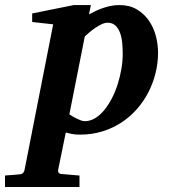

<svg xmlns="http://www.w3.org/2000/svg" viewBox="-116 -520 677 759"><path d="M369.1 -307.1Q369.1 -328.1 367.2 -349.9Q365.2 -371.6 358.9 -389.4Q352.5 -407.2 340.6 -418.7Q328.6 -430.2 309.1 -430.2Q298.3 -430.2 285.9 -424.3Q273.4 -418.5 261 -409.9Q248.5 -401.4 237.5 -392.1Q226.6 -382.8 219.2 -376L158.2 -67.9Q164.1 -64 171.9 -59.3Q179.7 -54.7 188 -50.8Q196.3 -46.9 204.3 -43.9Q212.4 -41 219.2 -41Q240.2 -41 259.5 -52.5Q278.8 -64 295.4 -84Q312 -104 325.7 -130.1Q339.4 -156.2 348.9 -186Q358.4 -215.8 363.8 -246.8Q369.1 -277.8 369.1 -307.1ZM508.8 -311Q508.8 -271 499 -231.4Q489.3 -191.9 470.9 -156Q452.6 -120.1 425.8 -89.4Q398.9 -58.6 364.7 -36.1Q330.6 -13.7 289.1 -0.7Q247.6 12.2 200.2 12.2Q181.6 12.2 167.7 9.5Q153.8 6.8 144 3.9L113.8 151.9Q112.3 158.7 116.5 163.3Q120.6 168 128.9 168Q135.7 168.5 146 169.4Q154.8 170.4 167.7 171.4Q180.7 172.4 198.2 173.8V219.2H-96.2V173.8Q-88.4 172.9 -77.9 172.4Q-67.4 171.9 -58.1 170.9Q-47.4 169.9 -36.1 168.9Q-28.3 168 -24.4 163.3Q-20.5 158.7 -19 151.9L94.2 -423.8L11.2 -433.1V-466.8L175.8 -500H243.2L235.8 -462.9Q243.7 -467.3 256.1 -473.6Q268.6 -480 284.2 -485.8Q299.8 -491.7 317.9 -495.8Q335.9 -500 356 -500Q395.5 -500 424.3 -483.2Q453.1 -466.3 471.9 -439.5Q490.7 -412.6 499.8 -378.9Q508.8 -345.2 508.8 -311Z"/></svg>

Font: Charis SIL Viet
Style: Bold Italic
Weight: 700
Italic angle: -11°
Foundry: SIL International
Version: Version 5.000